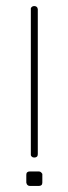

<svg xmlns="http://www.w3.org/2000/svg" viewBox="-20 -859 226 635"><path d="M104 -832 105 -829V-349Q105 -338 93 -338Q88 -338 85 -341Q82 -344 82 -346V-349V-829Q82 -830 82 -831.5Q82 -833 85 -836Q88 -839 93 -839Q98 -839 101 -836.5Q104 -834 104 -832ZM79 -292H108Q113 -292 116 -289Q119 -286 120 -284V-281V-255Q120 -244 108 -244H79Q74 -244 71 -247Q68 -250 68 -252L67 -255V-281Q67 -292 79 -292Z"/></svg>

Font: Sticks
Style: Regular
Weight: 400
Version: Version 1.1